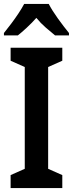

<svg xmlns="http://www.w3.org/2000/svg" viewBox="-24 -957 371 977"><path d="M293 0H30V-66L102 -98V-616L30 -648V-714H293V-648L221 -616V-98L293 -66ZM224 -937Q241 -904 270.5 -863Q300 -822 327 -789V-777H256Q235 -794 209 -816.5Q183 -839 161 -866Q137 -839 111.5 -815.5Q86 -792 67 -777H-4V-789Q13 -810 33 -836.5Q53 -863 70.5 -889.5Q88 -916 99 -937Z"/></svg>

Font: Noto Sans Gurmukhi Condensed SemiBold
Style: Regular
Weight: 600
Width: 3
Designer: Jelle Bosma - Monotype Design Team
Foundry: Monotype Imaging Inc.
Version: Version 2.004; ttfautohint (v1.8.4.7-5d5b)